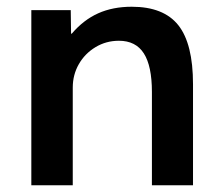

<svg xmlns="http://www.w3.org/2000/svg" viewBox="-20 -550 652 570"><path d="M73 0V-520H190L191 -450H193Q228 -491 271.5 -510.5Q315 -530 371 -530Q466 -530 509.5 -475Q553 -420 553 -300V0H431V-277Q431 -354 407 -391.5Q383 -429 333 -429Q295 -429 263.5 -410Q232 -391 214 -359.5Q196 -328 196 -290V0Z"/></svg>

Font: M PLUS 2 Thin SemiBold
Style: Regular
Weight: 600
Version: Version 1.001